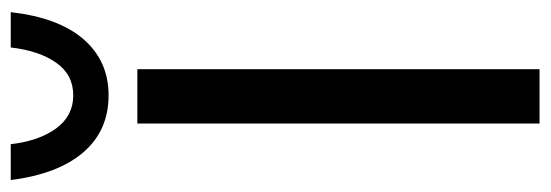

<svg xmlns="http://www.w3.org/2000/svg" viewBox="-342 -648 990 345"><g transform="rotate(-90 152.5 -475.0)"><path d="M201.2 -722.7V0H103.5V-722.7ZM2 -950.2H66.4Q72.3 -899.4 94.7 -868.7Q117.2 -837.9 154.3 -837.9Q191.4 -837.9 212.9 -868.7Q234.4 -899.4 240.2 -950.2H303.7Q293.9 -864.3 254.9 -819.3Q215.8 -774.4 154.3 -774.4Q90.8 -774.4 51.8 -819.8Q12.7 -865.2 2 -950.2Z"/></g></svg>

Font: Josefin Sans CFJ
Style: Regular
Weight: 400
Designer: Santiago Orozco
Foundry: Typemade
Version: Version 2.000